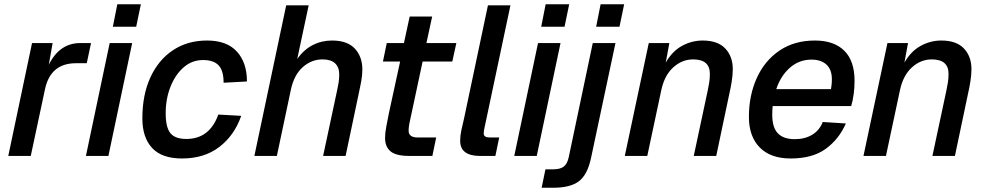

<svg xmlns="http://www.w3.org/2000/svg" viewBox="-20 -735 4652 905"><path d="M19 0 131 -532H228L210 -430Q261 -532 358 -532H409L389 -437H338Q218 -437 192 -314L125 0Z M385 0 497 -532H603L491 0ZM512 -609 533 -715H644L622 -609Z M838 12Q743 12 697 -37.5Q651 -87 651 -177Q651 -288 689 -370.5Q727 -453 795.5 -498.5Q864 -544 956 -544Q1049 -544 1096.5 -492Q1144 -440 1144 -351L1034 -345Q1034 -402 1010.5 -427Q987 -452 937 -452Q885 -452 845.5 -417.5Q806 -383 783.5 -326Q761 -269 761 -201Q761 -134 783.5 -107Q806 -80 858 -80Q968 -80 1009 -195L1117 -189Q1085 -97 1014 -42.5Q943 12 838 12Z M1179 0 1329 -710H1435L1381 -457Q1412 -501 1454 -522.5Q1496 -544 1545 -544Q1617 -544 1652.5 -506Q1688 -468 1688 -407Q1688 -381 1682.5 -350.5Q1677 -320 1672 -299L1609 0H1503L1569 -309Q1573 -327 1576 -345.5Q1579 -364 1579 -384Q1579 -418 1559.5 -436.5Q1540 -455 1500 -455Q1448 -455 1407 -418.5Q1366 -382 1351 -312L1285 0Z M1909 0Q1847 0 1821 -21.5Q1795 -43 1795 -85Q1795 -108 1801 -139.5Q1807 -171 1813 -201L1866 -445H1785L1803 -532H1884L1911 -657H2017L1990 -532H2131L2112 -445H1972L1918 -192Q1913 -172 1909.5 -152.5Q1906 -133 1906 -119Q1906 -87 1949 -87H2036L2018 0Z M2242 0Q2197 0 2173 -17.5Q2149 -35 2149 -72Q2149 -95 2155 -123Q2161 -151 2167 -175L2280 -710H2386L2271 -167Q2267 -148 2263.5 -132Q2260 -116 2260 -106Q2260 -87 2288 -87H2333L2315 0Z M2404 0 2516 -532H2622L2510 0ZM2531 -609 2552 -715H2663L2641 -609Z M2533 150 2551 63H2589Q2620 63 2637 50.5Q2654 38 2661 5L2774 -532H2881L2766 9Q2749 89 2708.5 119.5Q2668 150 2587 150ZM2790 -609 2811 -715H2922L2900 -609Z M2925 0 3038 -532H3135L3118 -440Q3149 -494 3195 -519Q3241 -544 3292 -544Q3363 -544 3398.5 -506.5Q3434 -469 3434 -409Q3434 -382 3429 -351Q3424 -320 3419 -299L3356 0H3250L3316 -309Q3320 -327 3323 -346.5Q3326 -366 3326 -387Q3326 -455 3247 -455Q3195 -455 3153.5 -417.5Q3112 -380 3097 -310L3031 0Z M3707 12Q3612 12 3561 -40Q3510 -92 3510 -184Q3510 -285 3547 -367Q3584 -449 3654 -496.5Q3724 -544 3821 -544Q3911 -544 3959.5 -496Q4008 -448 4008 -354Q4008 -323 4004 -292Q4000 -261 3992 -235H3622Q3620 -215 3620 -194Q3620 -134 3646.5 -106.5Q3673 -79 3726 -79Q3774 -79 3808.5 -100Q3843 -121 3858 -160L3967 -153Q3934 -78 3871.5 -33Q3809 12 3707 12ZM3805 -454Q3747 -454 3703.5 -416Q3660 -378 3639 -315H3897Q3898 -324 3899.5 -334.5Q3901 -345 3901 -362Q3901 -407 3875.5 -430.5Q3850 -454 3805 -454Z M4050 0 4163 -532H4260L4243 -440Q4274 -494 4320 -519Q4366 -544 4417 -544Q4488 -544 4523.5 -506.5Q4559 -469 4559 -409Q4559 -382 4554 -351Q4549 -320 4544 -299L4481 0H4375L4441 -309Q4445 -327 4448 -346.5Q4451 -366 4451 -387Q4451 -455 4372 -455Q4320 -455 4278.5 -417.5Q4237 -380 4222 -310L4156 0Z"/></svg>

Font: Geist Medium
Style: Italic
Weight: 500
Italic angle: -12°
Designer: Basement.studio, Andrés Briganti, Mateo Zaragoza
Foundry: Basement.studio, Vercel, Andrés Briganti, Guido Ferreyra, Mateo Zaragoza
Version: Version 1.500; ttfautohint (v1.8.4.7-5d5b)